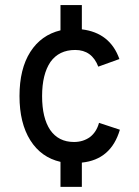

<svg xmlns="http://www.w3.org/2000/svg" viewBox="-20 -732 555 764"><path d="M220.7 11.7Q220.7 -12.7 220.7 -87.9Q143.6 -105.5 100.6 -173.8Q57.6 -242.2 57.6 -349.6Q57.6 -458 100.6 -525.4Q143.6 -592.8 220.7 -611.3Q220.7 -644.5 220.7 -711.9Q242.2 -711.9 305.7 -711.9Q305.7 -687.5 305.7 -615.2Q418 -601.6 455.1 -497.1Q426.8 -487.3 371.1 -466.8Q345.7 -533.2 279.3 -533.2Q214.8 -533.2 180.7 -485.4Q147.5 -436.5 147.5 -349.6Q147.5 -262.7 179.7 -214.8Q212.9 -167 274.4 -167Q310.5 -167 337.9 -186.5Q364.3 -207 374 -243.2Q401.4 -234.4 457 -215.8Q421.9 -96.7 305.7 -85Q305.7 -52.7 305.7 11.7Q285.2 11.7 220.7 11.7Z"/></svg>

Font: Overpass
Style: Regular
Weight: 400
Designer: Delve Withrington, Thomas Jockin
Version: Version 3.000;DELV;Overpass; ttfautohint (v1.5)